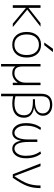

<svg xmlns="http://www.w3.org/2000/svg" viewBox="1274 -2067 1013 3601"><g transform="rotate(90 1780.5 -266.5)"><path d="M128 -294 415 -520H480L161 -271L488 0H424L128 -247H127V0H78V-520H127V-294Z M827 -590H777L894 -753H957ZM644 -63Q579 -136 579 -260Q579 -384 644 -457Q709 -530 819 -530Q929 -530 994 -457Q1059 -384 1059 -260Q1059 -136 994 -63Q929 10 819 10Q709 10 644 -63ZM678 -91.5Q730 -30 819 -30Q908 -30 960 -91.5Q1012 -153 1012 -260Q1012 -367 960 -428.5Q908 -490 819 -490Q730 -490 678 -428.5Q626 -367 626 -260Q626 -153 678 -91.5Z M1530 -520H1577V0H1532L1531 -93H1529Q1502 -46 1454 -18Q1406 10 1352 10Q1260 10 1226 -50V220H1180V-520H1226V-193Q1226 -104 1256 -67.5Q1286 -31 1358 -31Q1427 -31 1478.5 -90.5Q1530 -150 1530 -233Z M1738 220V-529Q1738 -740 1945 -740Q2039 -740 2095 -691.5Q2151 -643 2151 -567Q2151 -504 2111 -460.5Q2071 -417 2000 -400V-398Q2092 -383 2140 -335Q2188 -287 2188 -210Q2188 -103 2119 -46.5Q2050 10 1916 10Q1856 10 1785 -7V220ZM1785 -50Q1858 -31 1915 -31Q2142 -31 2142 -213Q2142 -297 2079.5 -337Q2017 -377 1885 -377H1841V-416H1885Q1994 -416 2050.5 -453.5Q2107 -491 2107 -562Q2107 -623 2063 -660.5Q2019 -698 1946 -698Q1862 -698 1823.5 -658.5Q1785 -619 1785 -533Z M2949 -248Q2949 -128 2897.5 -59Q2846 10 2771 10Q2650 10 2620 -150H2618Q2588 10 2467 10Q2392 10 2340.5 -59Q2289 -128 2289 -248Q2289 -419 2376 -530L2419 -517Q2337 -409 2337 -248Q2337 -144 2377 -87.5Q2417 -31 2472 -31Q2529 -31 2562.5 -96Q2596 -161 2596 -301V-460H2642V-301Q2642 -31 2767 -31Q2822 -31 2862 -87.5Q2902 -144 2902 -248Q2902 -408 2819 -517L2862 -530Q2949 -419 2949 -248Z M3284 -30Q3387 -180 3423 -281.5Q3459 -383 3459 -520H3508Q3508 -379 3469 -273Q3430 -167 3315 0H3248L3045 -520H3097L3282 -30Z"/></g></svg>

Font: M PLUS 1p Light
Style: Regular
Weight: 300
Version: Version 1.061